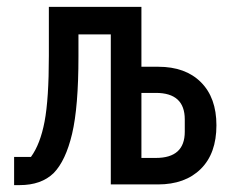

<svg xmlns="http://www.w3.org/2000/svg" viewBox="-20 -536 680 558"><path d="M21 -80H70Q97 -117 109.5 -182.5Q122 -248 122 -374V-516H391V-342H440Q519 -342 564 -297Q609 -252 609 -172Q609 -90 563.5 -45Q518 0 439 0H302V-436H208V-372Q208 -225 189.5 -147Q171 -69 136 -33Q100 2 37 2H21ZM433 -77Q517 -77 517 -153V-189Q517 -266 433 -266H391V-77Z"/></svg>

Font: Writer Medium
Style: Regular
Weight: 500
Monospace: yes
Designer: Mike Abbink, Paul van der Laan, Pieter van Rosmalen
Foundry: Bold Monday
Version: Version 2.001 2020